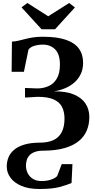

<svg xmlns="http://www.w3.org/2000/svg" viewBox="-20 -996 636 1280"><path d="M242 264Q171.5 264 123.2 243.5Q75 223 50 189Q25 155 25 114.5Q25 80 37.5 51Q50 22 76.8 0.5Q103.5 -21 145.8 -33Q188 -45 246.5 -45Q298.5 -45 335 -61.5Q371.5 -78 390.8 -113.8Q410 -149.5 410 -205.5Q410 -251.5 393 -284Q376 -316.5 337 -333.5Q298 -350.5 231.5 -350.5L147 -345.5L146.5 -409.5L228.5 -406.5Q268.5 -406.5 303 -421.5Q337.5 -436.5 358.5 -471.5Q379.5 -506.5 379.5 -566Q379.5 -634.5 347.8 -666.5Q316 -698.5 266 -698.5Q233 -698.5 206 -689.5Q179 -680.5 169.5 -664L139.5 -517.5H57.5L59.5 -718.5Q83 -720 104.2 -725Q125.5 -730 148.5 -736Q171.5 -742 199.8 -746.5Q228 -751 265.5 -751Q360 -751 419 -730.8Q478 -710.5 506 -671.8Q534 -633 534 -577.5Q534 -535.5 518.5 -502.8Q503 -470 476 -446.2Q449 -422.5 414 -407.8Q379 -393 340 -387Q418.5 -388 470.8 -366.8Q523 -345.5 549.2 -306.8Q575.5 -268 575.5 -215.5Q575.5 -166.5 558.2 -125.5Q541 -84.5 504.2 -54.8Q467.5 -25 409.5 -8.5Q351.5 8 270 8.5Q236 8.5 213.5 16.5Q191 24.5 177.8 38.2Q164.5 52 158.8 70Q153 88 153 108Q153 136 165 159.2Q177 182.5 200 196.8Q223 211 256.5 211Q281 211 301 206.8Q321 202.5 336.5 195Q352 187.5 361 178L391.5 98H463L457 224Q428 237 377.8 250.5Q327.5 264 242 264ZM257 -801 123.5 -947 162.5 -976 301.5 -887.5 441 -976 479.5 -946.5 347 -801Z"/></svg>

Font: Merriweather 60pt
Style: Bold
Weight: 700
Version: Version 2.100